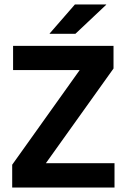

<svg xmlns="http://www.w3.org/2000/svg" viewBox="-20 -846 572 866"><path d="M496.5 -110V0H35V-103L339.5 -530H39V-639H492V-537L187 -110ZM318 -826H459V-824.5L320 -693.5H204V-695Z"/></svg>

Font: Anek Latin SemiBold
Style: Regular
Weight: 600
Designer: Yesha Goshar
Foundry: Ek Type
Version: Version 1.003